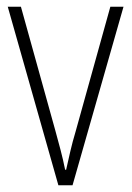

<svg xmlns="http://www.w3.org/2000/svg" viewBox="-20 -549 390 569"><path d="M153 0 3 -529H42L144 -162Q152 -133 159.5 -104.5Q167 -76 173 -46H176Q182 -73 188.5 -101Q195 -129 204 -159L307 -529H346L195 0Z"/></svg>

Font: Noto Sans Kannada Condensed ExtraLight
Style: Regular
Weight: 200
Width: 3
Designer: Jelle Bosma - Monotype Design Team
Foundry: Monotype Imaging Inc.
Version: Version 2.005; ttfautohint (v1.8.4.7-5d5b)